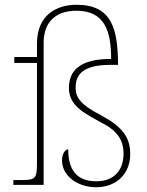

<svg xmlns="http://www.w3.org/2000/svg" viewBox="-20 -775 618 805"><path d="M383 10C464 10 526 -42 526 -130C526 -202 489 -246 403 -292C315 -337 297 -369 297 -406C297 -448 311 -503 441 -503H475C474 -653 450 -755 301 -755C218 -755 135 -713 135 -592V-536H40V-511H135V-94C135 -24 129 -20 64 -20H36V0H163V-596C163 -673 204 -730 301 -730C419 -730 446 -644 446 -528C315 -528 269 -479 269 -406C269 -331 335 -300 401 -263C468 -230 498 -191 498 -131C498 -60 457 -15 384 -15C318 -15 266 -45 266 -149C252 -149 240 -128 240 -103C240 -38 304 10 383 10Z"/></svg>

Font: Noto Serif Gurmukhi Thin
Style: Regular
Weight: 100
Designer: Vaibhav Singh and the Monotype Design Team
Foundry: Monotype Imaging Inc.
Version: Version 2.004